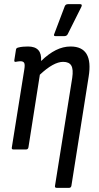

<svg xmlns="http://www.w3.org/2000/svg" viewBox="-20 -720 475 925"><path d="M44 0Q35 0 37 -10L97 -385Q101 -409 96.5 -417Q92 -425 78 -425Q73 -425 67 -424Q61 -423 55 -422Q48 -421 49 -430L57 -481Q58 -489 68 -491Q79 -494 91.5 -495Q104 -496 115 -496Q183 -496 178 -426Q214 -461 249 -478.5Q284 -496 320 -496Q431 -496 407 -350L324 175Q322 185 313 185H253Q243 185 245 175L328 -345Q334 -386 323.5 -404Q313 -422 284 -422Q238 -422 172 -360L117 -10Q115 0 106 0ZM247 -546Q236 -546 242 -558L292 -690Q296 -700 308 -700H366Q378 -700 372 -687L306 -555Q301 -546 290 -546Z"/></svg>

Font: Sofia Sans Condensed Medium
Style: Italic
Weight: 500
Italic angle: -9°
Designer: Botio Nikoltchev, Ani Petrova
Foundry: lettersoup
Version: Version 4.101; ttfautohint (v1.8.4.7-5d5b)